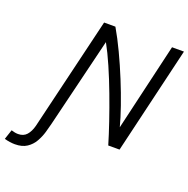

<svg xmlns="http://www.w3.org/2000/svg" viewBox="-286 -836 1143 1166"><g transform="rotate(20 285.5 -253.0)"><path d="M-67 187Q-83 187 -100 184.5Q-117 182 -135 177L-114 114Q-102 118 -91 120Q-80 122 -70 122Q-35 122 -15 99.5Q5 77 15 39L190 -693H263Q298 -633 333.5 -558Q369 -483 401 -404.5Q433 -326 458 -254Q483 -182 497 -128L629 -693H706L542 0H469Q451 -61 424.5 -139Q398 -217 367 -299.5Q336 -382 303.5 -456.5Q271 -531 241 -585L100 -5Q94 20 84.5 52.5Q75 85 57.5 116Q40 147 10 167Q-20 187 -67 187Z"/></g></svg>

Font: Ubuntu Sans
Style: Italic
Weight: 400
Italic angle: -13.5°
Designer: Dalton Maag Ltd
Foundry: Dalton Maag Ltd
Version: Version 1.006